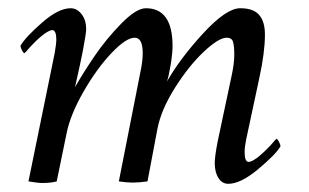

<svg xmlns="http://www.w3.org/2000/svg" viewBox="-20 -445 757 471"><path d="M513.7 -96.7 547.9 -257.8Q554.7 -288.6 554.7 -310.5Q554.7 -333 551.5 -342.8Q548.3 -352.5 536.1 -352.5Q516.6 -352.5 479.7 -317.9Q442.9 -283.2 408.9 -229.2Q375 -175.3 366.2 -128.9L341.8 0Q321.3 2.9 305.7 2.9Q290.5 2.9 271.5 0L326.2 -277.3Q330.1 -298.3 330.1 -314.5Q330.1 -352.5 310.5 -352.5Q289.1 -352.5 252.9 -314.2Q216.8 -275.9 184.8 -220Q152.8 -164.1 143.6 -119.1L119.1 0Q105 3.9 84 3.9Q73.2 3.9 49.8 0L114.3 -315.4Q118.2 -338.9 118.2 -346.7Q118.2 -371.1 108.4 -371.1Q103.5 -371.1 96.4 -366.9Q89.4 -362.8 82.3 -356.9Q75.2 -351.1 67.6 -343.8Q60.1 -336.4 54.7 -330.6Q49.3 -324.7 44.9 -319.3L40 -314.5Q37.6 -314.5 33.9 -321.5Q30.3 -328.6 30.3 -333Q43 -354.5 83.3 -389.6Q123.5 -424.8 153.3 -424.8Q168.9 -424.8 180.2 -410.2Q191.4 -395.5 191.4 -374Q191.4 -363.3 183.6 -322.3Q179.2 -298.8 164.1 -231.4Q186 -269.5 213.6 -309.8Q241.2 -350.1 277.8 -387.5Q314.5 -424.8 337.9 -424.8Q403.3 -424.8 403.3 -332Q403.3 -314.9 398.7 -286.4Q394 -257.8 389.6 -245.1Q421.9 -301.8 478.5 -363.3Q535.2 -424.8 569.3 -424.8Q601.6 -424.8 615.7 -408.4Q629.9 -392.1 629.9 -360.4Q629.9 -316.4 616.2 -253.9L584 -103.5Q580.1 -84 580.1 -72.3Q580.1 -47.9 589.8 -47.9Q594.7 -47.9 601.8 -52Q608.9 -56.2 616 -62Q623 -67.9 630.6 -75.2Q638.2 -82.5 643.6 -88.4Q648.9 -94.2 653.3 -99.6L658.2 -104.5Q660.6 -104.5 664.3 -97.4Q668 -90.3 668 -85.9Q655.8 -65.4 613 -29.8Q570.3 5.9 540 5.9Q524.9 5.9 515.9 -8.3Q506.8 -22.5 506.8 -44.9Q506.8 -61 513.7 -96.7Z"/></svg>

Font: Crimson
Style: Italic
Weight: 400
Italic angle: -11°
Version: Version 0.8